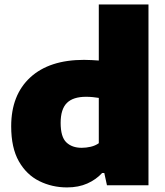

<svg xmlns="http://www.w3.org/2000/svg" viewBox="-20 -828 737 858"><path d="M279.5 9.5Q212.5 9.5 155.5 -18.8Q98.5 -47 64.2 -107.2Q30 -167.5 30 -263.5Q30 -403.5 115.2 -482Q200.5 -560.5 355.5 -560.5Q373 -560.5 389.8 -559.5Q406.5 -558.5 421.5 -557.5V-808H643.5V0H458L446 -55H436.5Q409.5 -25.5 370.2 -8Q331 9.5 279.5 9.5ZM345 -167.5Q365 -167.5 385.5 -172.2Q406 -177 421.5 -188V-390.5Q409.5 -392.5 394.8 -394Q380 -395.5 364.5 -395.5Q306.5 -395.5 278.8 -367.8Q251 -340 251 -279Q251 -216 276.5 -191.8Q302 -167.5 345 -167.5Z"/></svg>

Font: Encode Sans Semi Expanded Black
Style: Regular
Weight: 900
Width: 6
Designer: Multiple Designers
Foundry: Impallari Type
Version: Version 3.000; ttfautohint (v1.8.3) -l 8 -r 50 -G 200 -x 14 